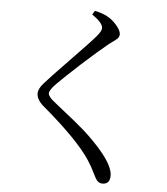

<svg xmlns="http://www.w3.org/2000/svg" viewBox="-58 -848 835 961"><g transform="rotate(5 360.0 -368.0)"><path d="M492 61Q470 61 457 37Q454 31 447 18Q429 -20 409 -50Q346 -146 169 -296Q130 -328 130 -360Q130 -385 156 -413Q180 -441 274 -538Q376 -643 400 -672Q423 -699 423 -714Q423 -740 368 -778L380 -797Q418 -789 442 -776Q469 -762 491.5 -735.5Q514 -709 514 -691Q514 -679 505 -669Q499 -663 478 -648Q468 -640 462 -636Q416 -599 332 -523Q257 -454 221 -418Q186 -383 186 -366Q186 -349 220 -323Q231 -315 251 -298Q338 -230 376 -196Q438 -140 481 -86Q530 -23 530 18Q530 61 492 61Z"/></g></svg>

Font: Cactus Classical Serif
Style: Regular
Weight: 400
Designer: Henry Chan (via Glyphwiki)、田海東、宇文滿月
Foundry: Moonlit Owen
Version: Version 1.000